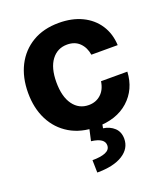

<svg xmlns="http://www.w3.org/2000/svg" viewBox="-143 -650 841 977"><g transform="rotate(-20 277.5 -161.5)"><path d="M290 10.7Q206.5 10.7 146.5 -25.1Q86.4 -61 54.2 -124.3Q22 -187.5 22 -270.5Q22 -354.5 54.4 -418Q86.9 -481.4 147 -517.1Q207 -552.7 290 -552.7Q361.3 -552.7 415 -526.9Q468.8 -501 499.8 -453.9Q530.8 -406.7 533.7 -343.8H391.1Q384.8 -384.3 359.4 -409.4Q334 -434.6 292 -434.6Q239.3 -434.6 207.5 -392.3Q175.8 -350.1 175.8 -272.5Q175.8 -194.3 207.3 -150.9Q238.8 -107.4 292 -107.4Q331.1 -107.4 357.9 -131.8Q384.8 -156.2 391.1 -200.2H533.7Q528.8 -106 464.1 -47.6Q399.4 10.7 290 10.7ZM254.9 -2.9H324.7L318.8 28.3Q355 33.7 378.4 55.4Q401.9 77.1 402.3 114.7Q402.3 167.5 353 198.7Q303.7 230 214.4 230L212.9 162.6Q258.3 162.6 283.7 151.9Q309.1 141.1 309.6 118.2Q311 78.1 238.8 69.3Z"/></g></svg>

Font: Inter Tight
Style: Bold
Weight: 700
Designer: Rasmus Andersson
Foundry: rsms
Version: Version 3.004; ttfautohint (v1.8.4.7-5d5b)